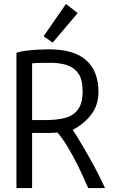

<svg xmlns="http://www.w3.org/2000/svg" viewBox="-20 -949 600 969"><path d="M63 0V-683Q85 -690 114 -693.5Q143 -697 173.5 -698.5Q204 -700 228 -700Q353 -700 415 -645Q477 -590 477 -484Q477 -419 440 -370.5Q403 -322 347 -294Q369 -260 397.5 -212Q426 -164 455.5 -109.5Q485 -55 510 0H425Q401 -56 374.5 -110Q348 -164 321 -208.5Q294 -253 270 -280Q263 -279 247 -278.5Q231 -278 226 -278H142V0ZM142 -343H210Q265 -343 307 -353.5Q349 -364 373 -395.5Q397 -427 397 -489Q397 -549 374.5 -579.5Q352 -610 316 -621Q280 -632 239 -632Q207 -632 179.5 -631.5Q152 -631 142 -629ZM246 -734 200 -766 313 -929 372 -883Z"/></svg>

Font: Ubuntu Sans Mono
Style: Regular
Weight: 400
Monospace: yes
Designer: Dalton Maag Ltd
Foundry: Dalton Maag Ltd
Version: Version 1.006